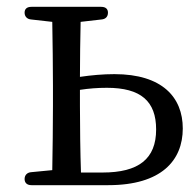

<svg xmlns="http://www.w3.org/2000/svg" viewBox="-20 -538 574 562"><path d="M280 -33H217C215 -88 214 -172 214 -228V-275C240 -279 266 -281 293 -281C392 -281 437 -242 437 -159C437 -73 386 -33 280 -33ZM72 4H297C452 4 515 -68 515 -162C515 -253 455 -321 315 -321C282 -321 248 -318 214 -313C214 -363 215 -427 216 -474L277 -481C289 -482 296 -489 296 -501C296 -512 289 -518 276 -518H72C59 -518 52 -512 52 -501C52 -490 59 -482 71 -481L133 -474C134 -418 135 -339 135 -287V-228C135 -175 134 -95 133 -40L71 -34C59 -33 52 -25 52 -14C52 -3 59 4 72 4Z"/></svg>

Font: 寒蝉锦书宋
Style: Regular
Weight: 400
Designer: 寒蝉锦书宋{Warren} 思源宋体{Ryoko NISHIZUKA 西塚涼子 (kana & ideographs); Frank Grießhammer (Latin, Greek & Cyrillic); Wenlong ZHANG 
Foundry: Adobe & ChillType
Version: Version 2.000;Glyphs 3.1.1 (3135)